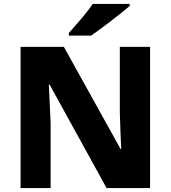

<svg xmlns="http://www.w3.org/2000/svg" viewBox="-20 -951 863 971"><path d="M739 0H519L231 -523H227Q229 -480 231.5 -427.5Q234 -375 236 -330V0H84V-714H303L590 -197H593Q591 -240 589 -289.5Q587 -339 586 -383V-714H739ZM636 -921Q620 -907 595 -887Q570 -867 541.5 -845Q513 -823 486.5 -803.5Q460 -784 440 -771H328V-784Q344 -803 367 -828.5Q390 -854 412 -881.5Q434 -909 449 -931H636Z"/></svg>

Font: Noto Sans Sinhala ExtraBold
Style: Regular
Weight: 800
Designer: Jelle Bosma - Monotype Design Team
Foundry: Monotype Imaging Inc.
Version: Version 2.006; ttfautohint (v1.8.4.7-5d5b)